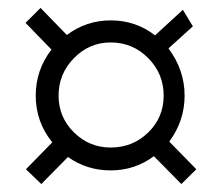

<svg xmlns="http://www.w3.org/2000/svg" viewBox="-20 -543 564 488"><path d="M479 -112.8 440.9 -75.2 371.1 -146Q322.8 -109.9 261.2 -109.9Q200.7 -109.9 152.8 -144L85 -75.2L45.9 -112.8L112.8 -181.2Q70.8 -233.4 70.8 -299.8Q70.8 -365.2 110.8 -417L44.9 -484.9L83 -522.9L149.9 -454.1Q199.7 -491.2 261.2 -491.2Q325.2 -491.2 374 -453.1L444.8 -518.1L470.2 -476.1L408.2 -419.9Q449.2 -365.2 449.2 -299.8Q449.2 -235.8 410.2 -183.1ZM128.9 -299.8Q128.9 -245.1 168 -206.5Q207 -168 261.2 -168Q317.4 -168 356.7 -206.3Q396 -244.6 396 -299.8Q396 -355.5 356.7 -395.3Q317.4 -435.1 261.2 -435.1Q207 -435.1 168 -395.3Q128.9 -355.5 128.9 -299.8Z"/></svg>

Font: Stilu Light
Style: Regular
Weight: 300
Designer: Genilson Lima Santos
Foundry: Genilson Lima Santos
Version: Version 1.200;PS 001.200;hotconv 1.0.88;makeotf.lib2.5.64775